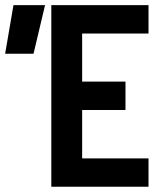

<svg xmlns="http://www.w3.org/2000/svg" viewBox="-25 -713 631 733"><path d="M170.9 0H542V-108.4H288.6V-293H454.1V-401.4H288.6V-585H542V-693.4H170.9ZM-5.4 -507.8H103L147 -693.4H26.4Z"/></svg>

Font: Cascadia Code NF SemiBold
Style: Regular
Weight: 600
Monospace: yes
Designer: Aaron Bell
Foundry: Saja Typeworks
Version: Version 2404.023